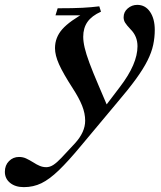

<svg xmlns="http://www.w3.org/2000/svg" viewBox="-149 -477 662 789"><path d="M-51 292Q-86 292 -107.5 274.5Q-129 257 -129 229Q-129 202 -112 185Q-95 168 -71 168Q-55 168 -42 174Q-29 180 -11 191Q1 199 14 204.5Q27 210 41 210Q56 210 70.5 200.5Q85 191 103 172L159 112Q201 66 201 19Q201 -11 188.5 -42.5Q176 -74 150 -114Q110 -176 93.5 -213Q77 -250 77 -279Q77 -323 107 -357Q137 -391 209 -430L221 -414H79L88 -443Q153 -443 190 -445Q227 -447 259 -451L266 -429Q228 -412 210.5 -387Q193 -362 193 -326Q193 -306 199 -280.5Q205 -255 218.5 -218.5Q232 -182 256 -126L294 -37L265 -16L344 -120Q416 -214 416 -287Q416 -328 388 -356Q371 -374 365 -384Q359 -394 359 -406Q359 -428 376 -442.5Q393 -457 415 -457Q448 -457 467.5 -428.5Q487 -400 487 -354Q487 -323 480.5 -292.5Q474 -262 457 -228Q440 -194 409.5 -152Q379 -110 332 -55L184 122Q131 186 92.5 223Q54 260 21 276Q-12 292 -51 292Z"/></svg>

Font: Baskervville SemiBold
Style: Italic
Weight: 600
Italic angle: -18°
Version: Version 1.100